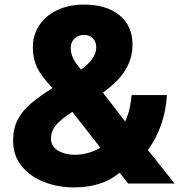

<svg xmlns="http://www.w3.org/2000/svg" viewBox="-20 -799 800 836"><path d="M37 -187Q37 -239 57 -277.5Q77 -316 112.5 -346.5Q148 -377 209 -416Q162 -463 142.5 -503Q123 -543 123 -594Q123 -647 151.5 -689.5Q180 -732 230.5 -755.5Q281 -779 345 -779Q444 -779 500.5 -732.5Q557 -686 557 -604Q557 -545 525.5 -493.5Q494 -442 428 -396L525 -270Q538 -299 544 -325Q550 -351 553 -385H707Q698 -247 624 -146L740 0H538L501 -47Q425 17 302 17Q233 17 172 -6.5Q111 -30 74 -76Q37 -122 37 -187ZM399 -592Q399 -617 384.5 -632Q370 -647 345 -647Q321 -647 304.5 -631Q288 -615 288 -591Q288 -567 298 -546Q308 -525 333 -496Q399 -544 399 -592ZM417 -156 295 -312Q248 -282 225 -255.5Q202 -229 202 -196Q202 -162 232.5 -143.5Q263 -125 307 -125Q335 -125 365 -133.5Q395 -142 417 -156Z"/></svg>

Font: Open Sauce One Black
Style: Regular
Weight: 900
Designer: Alfredo Marco Pradil
Foundry: Creative Sauce Fz LLC
Version: Version 1.477